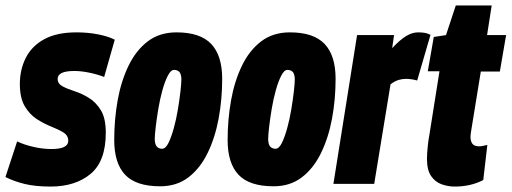

<svg xmlns="http://www.w3.org/2000/svg" viewBox="-47 -676 1881 706"><path d="M-27 -25 16 -156Q41 -144 75.5 -136Q110 -128 142 -128Q204 -128 204 -158Q204 -178 186 -189Q168 -200 141.5 -210.5Q115 -221 88.5 -238Q62 -255 44 -285.5Q26 -316 26 -367Q26 -420 48 -463.5Q70 -507 116 -532Q162 -557 234 -557Q277 -557 314.5 -549.5Q352 -542 375 -530L336 -393Q310 -403 280.5 -409Q251 -415 226 -415Q165 -415 165 -386Q165 -368 183 -358.5Q201 -349 227.5 -340.5Q254 -332 280 -316Q306 -300 324 -270.5Q342 -241 342 -188Q342 -83 286 -36.5Q230 10 139 10Q83 10 44 0.5Q5 -9 -27 -25Z M542 9Q453 9 413 -33.5Q373 -76 373 -161Q373 -236 385.5 -306.5Q398 -377 425.5 -434Q453 -491 496.5 -524Q540 -557 602 -557Q689 -557 729.5 -514.5Q770 -472 770 -386Q770 -311 757 -240.5Q744 -170 716.5 -113.5Q689 -57 646 -24Q603 9 542 9ZM549 -129Q562 -129 572.5 -150.5Q583 -172 592 -204.5Q601 -237 607 -273Q613 -309 616.5 -339.5Q620 -370 620 -386Q619 -406 611.5 -412.5Q604 -419 593 -419Q581 -419 570 -397.5Q559 -376 550 -343.5Q541 -311 535 -275Q529 -239 525.5 -208.5Q522 -178 522 -163Q523 -143 530.5 -136Q538 -129 549 -129Z M959 9Q870 9 830 -33.5Q790 -76 790 -161Q790 -236 802.5 -306.5Q815 -377 842.5 -434Q870 -491 913.5 -524Q957 -557 1019 -557Q1106 -557 1146.5 -514.5Q1187 -472 1187 -386Q1187 -311 1174 -240.5Q1161 -170 1133.5 -113.5Q1106 -57 1063 -24Q1020 9 959 9ZM966 -129Q979 -129 989.5 -150.5Q1000 -172 1009 -204.5Q1018 -237 1024 -273Q1030 -309 1033.5 -339.5Q1037 -370 1037 -386Q1036 -406 1028.5 -412.5Q1021 -419 1010 -419Q998 -419 987 -397.5Q976 -376 967 -343.5Q958 -311 952 -275Q946 -239 942.5 -208.5Q939 -178 939 -163Q940 -143 947.5 -136Q955 -129 966 -129Z M1402 -547 1395 -499Q1424 -530 1446.5 -543.5Q1469 -557 1490 -557Q1502 -557 1513 -555.5Q1524 -554 1536 -548L1487 -380Q1477 -383 1465.5 -384.5Q1454 -386 1446 -386Q1432 -386 1418.5 -382Q1405 -378 1389 -366L1329 0H1179L1266 -547Z M1745 -143 1730 -14Q1684 10 1625 10Q1600 10 1576.5 1.5Q1553 -7 1538 -29Q1523 -51 1523 -92Q1523 -108 1525.5 -134Q1528 -160 1532 -181L1569 -414H1526L1548 -540L1593 -547L1629 -656H1761L1744 -547H1814L1791 -413H1721L1686 -198Q1685 -191 1684 -184.5Q1683 -178 1683 -173Q1683 -157 1690 -147.5Q1697 -138 1715 -138Q1721 -138 1728 -139.5Q1735 -141 1745 -143Z"/></svg>

Font: Georama Condensed ExtraBold
Style: Italic
Weight: 800
Width: 3
Italic angle: -9°
Designer: Jean-Baptiste Levee
Foundry: Production Type
Version: Version 1.000